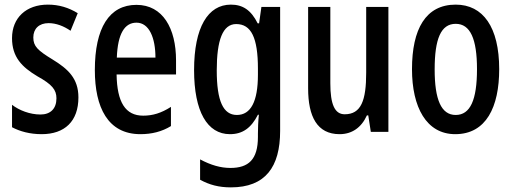

<svg xmlns="http://www.w3.org/2000/svg" viewBox="-20 -570 2219 830"><path d="M319 -149C319 -231 274 -272 207 -313C143 -352 124 -370 124 -408C124 -446 149 -470 190 -470C223 -470 256 -457 285 -437L316 -513C277 -537 235 -550 187 -550C93 -550 32 -493 32 -405C32 -323 75 -280 142 -240C205 -205 224 -182 224 -145C224 -100 198 -75 155 -75C109 -75 63 -93 32 -117V-20C66 -2 109 10 160 10C260 10 319 -46 319 -149Z M570 -549C452 -549 390 -449 390 -267C390 -106 446 10 587 10C636 10 680 -1 719 -25V-108C677 -81 640 -70 599 -70C522 -70 486 -128 484 -248H741V-309C741 -447 684 -549 570 -549ZM570 -472C625 -472 652 -406 652 -321H485C489 -425 519 -472 570 -472Z M978 -550C879 -550 819 -452 819 -267C819 -88 876 10 974 10C1029 10 1066 -17 1095 -74H1099C1096 -44 1095 -14 1095 8V22C1095 120 1054 156 976 156C934 156 892 144 845 119V207C885 229 926 240 978 240C1127 240 1191 152 1191 -4V-540H1110L1100 -469H1094C1065 -527 1029 -550 978 -550ZM1001 -466C1066 -466 1095 -407 1095 -273V-247C1095 -131 1064 -73 1004 -73C945 -73 917 -133 917 -266C917 -397 943 -466 1001 -466Z M1659 -540H1563V-256C1563 -135 1541 -76 1470 -76C1427 -76 1408 -119 1408 -210V-540H1312V-188C1312 -66 1351 10 1448 10C1501 10 1542 -18 1566 -71H1572L1583 0H1659Z M2138 -271C2138 -453 2068 -550 1950 -550C1820 -550 1761 -444 1761 -271C1761 -107 1823 10 1948 10C2082 10 2138 -108 2138 -271ZM1859 -270C1859 -402 1886 -467 1950 -467C2013 -467 2042 -402 2042 -271C2042 -138 2013 -73 1950 -73C1887 -73 1859 -140 1859 -270Z"/></svg>

Font: Noto Sans Khmer ExtraCondensed Medium
Style: Regular
Weight: 500
Width: 2
Designer: Danh Hong and the Monotype Design Team
Foundry: Monotype Imaging Inc.
Version: Version 2.004